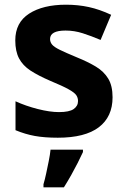

<svg xmlns="http://www.w3.org/2000/svg" viewBox="-20 -576 537 817"><path d="M459 -162Q459 -79 400.5 -34.5Q342 10 226 10Q169 10 128 2.5Q87 -5 46 -22V-145Q90 -125 141 -112Q192 -99 231 -99Q275 -99 293.5 -112Q312 -125 312 -146Q312 -160 304.5 -171Q297 -182 272 -196Q247 -210 194 -232Q143 -254 110 -275.5Q77 -297 61 -327.5Q45 -358 45 -404Q45 -480 104 -518Q163 -556 261 -556Q312 -556 358 -546Q404 -536 453 -513L408 -406Q368 -423 332 -434.5Q296 -446 259 -446Q226 -446 209.5 -437Q193 -428 193 -410Q193 -397 201.5 -386.5Q210 -376 234.5 -364Q259 -352 307 -332Q354 -313 388 -292.5Q422 -272 440.5 -241.5Q459 -211 459 -162ZM333 71Q323 93 310.5 117.5Q298 142 283.5 168Q269 194 252 221H165V208Q171 188 176.5 162Q182 136 187.5 109Q193 82 195 61H333Z"/></svg>

Font: Noto Sans Tangsa
Style: Regular
Weight: 400
Designer: David Williams
Foundry: Google LLC
Version: Version 1.504